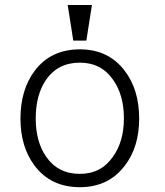

<svg xmlns="http://www.w3.org/2000/svg" viewBox="-20 -738 665 774"><path d="M301.8 -539.1Q185.5 -539.1 120.1 -453.1Q62.5 -376 62.5 -259.8Q62.5 -145.5 120.1 -69.3Q185.5 16.6 301.8 16.6Q417 16.6 482.4 -69.3Q541 -144.5 541 -259.8Q541 -377 482.4 -453.1Q417 -539.1 301.8 -539.1ZM301.8 -485.4Q387.7 -485.4 435.5 -417Q479.5 -355.5 479.5 -260.7Q479.5 -168 435.5 -106.4Q387.7 -37.1 301.8 -37.1Q213.9 -37.1 166 -106.4Q124 -167 124 -260.7Q124 -355.5 166 -417Q213.9 -485.4 301.8 -485.4ZM350.6 -717.8H252.9L275.4 -574.2H328.1Z"/></svg>

Font: Gulim
Style: Regular
Weight: 400
Version: Version 2.21